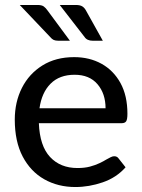

<svg xmlns="http://www.w3.org/2000/svg" viewBox="-20 -746 570 773"><path d="M283.5 7Q213.5 7 158.2 -24.2Q103 -55.5 71.2 -116Q39.5 -176.5 39.5 -264.5Q39.5 -335 68.2 -392Q97 -449 150.8 -482.5Q204.5 -516 278.5 -516Q340.5 -516 388.8 -489.2Q437 -462.5 465 -411.8Q493 -361 493 -288Q493 -265.5 488 -257.8Q483 -250 469.5 -250H136.5Q140 -158.5 181.5 -114Q223 -69.5 292 -69.5Q320.5 -69.5 342 -75.2Q363.5 -81 380 -88.8Q396.5 -96.5 408.5 -104Q418 -109.5 425.8 -113.2Q433.5 -117 439.5 -117Q451.5 -117 457.5 -108L485.5 -72.5Q449 -31 393.8 -12Q338.5 7 283.5 7ZM405 -310Q405 -369 372.5 -407Q340 -445 280.5 -445Q219.5 -445 183.8 -409.2Q148 -373.5 139 -310ZM261.5 -582H215Q203.5 -582 196.2 -585.2Q189 -588.5 182 -597L59.5 -726H130.5Q148 -726 156.2 -720Q164.5 -714 172 -703ZM394 -582H353.5Q330.5 -582 320.5 -597L220.5 -726H285Q302.5 -726 311.5 -720.2Q320.5 -714.5 326.5 -703Z"/></svg>

Font: Verano Sans Medium
Style: Regular
Weight: 500
Designer: Lukasz Dziedzic with Adam Twardoch and Botio Nikoltchev
Foundry: tyPoland Lukasz Dziedzic
Version: Version 3.001;December 28, 2019;FontCreator 12.0.0.2547 64-b